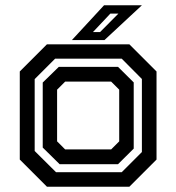

<svg xmlns="http://www.w3.org/2000/svg" viewBox="-20 -708 668 728"><path d="M158 0 55 -103V-437L158 -540H470.5L573.5 -437V-103L470.5 0ZM192.5 -55H441.5L518 -131.5V-408.5L441.5 -485.5H189L111.5 -408V-135.5ZM206 -85.5 142 -148.5V-395L203 -454.5H427.5L487 -395.5V-144.5L427.5 -85.5ZM227 -141.5H401.5L432 -172V-368L401.5 -398.5H227L196.5 -368V-172ZM252.5 -556 374.5 -688H518L376 -556ZM332.5 -586.5H359.5L429 -656.5H398.5Z"/></svg>

Font: Tourney Thin SemiBold
Style: Regular
Weight: 600
Version: Version 1.015